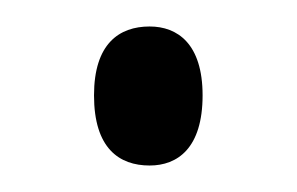

<svg xmlns="http://www.w3.org/2000/svg" viewBox="-20 -429 224 145"><path d="M93 -304C114 -304 133 -317 133 -357C133 -396 114 -409 93 -409C70 -409 51 -396 51 -357C51 -317 70 -304 93 -304Z"/></svg>

Font: Noto Serif Armenian ExtraCondensed Light
Style: Regular
Weight: 300
Width: 2
Designer: Monotype Design Team
Foundry: Monotype Imaging Inc.
Version: Version 2.008